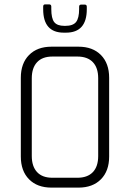

<svg xmlns="http://www.w3.org/2000/svg" viewBox="-20 -856 593 876"><path d="M177 -826Q177 -836 186 -836H204Q214 -836 214 -826V-815Q214 -772 227.5 -755Q241 -738 274 -738H278Q313 -738 327 -755.5Q341 -773 341 -815V-825Q341 -835 350 -835H367Q376 -835 376 -825V-814Q376 -707 281 -707H271Q177 -707 177 -814ZM219 -45H333Q379 -45 403.5 -70.5Q428 -96 428 -144V-499Q428 -547 403.5 -572.5Q379 -598 333 -598H219Q173 -598 149 -572Q125 -546 125 -499V-144Q125 -97 149 -71Q173 -45 219 -45ZM338 0H215Q150 0 112.5 -38Q75 -76 75 -142V-501Q75 -567 112.5 -605Q150 -643 215 -643H338Q403 -643 440.5 -605Q478 -567 478 -501V-142Q478 -76 440.5 -38Q403 0 338 0Z"/></svg>

Font: Rajdhani
Style: Regular
Weight: 400
Designer: Satya Rajpurohit, Jyotish Sonowal
Foundry: Indian Type Foundry
Version: Version 1.201 February 1, 2022